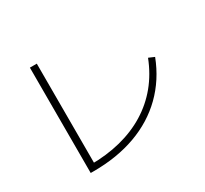

<svg xmlns="http://www.w3.org/2000/svg" viewBox="-155 -984 1310 1228"><g transform="rotate(-30 500.0 -370.0)"><path d="M189 19V-759H240V4L211 -27Q333 -27 437.5 -53.5Q542 -80 626.5 -132Q711 -184 773.5 -260Q836 -336 875 -436L917 -418Q863 -278 763 -180Q663 -82 523.5 -31.5Q384 19 211 19Z"/></g></svg>

Font: M PLUS 2 Thin Light
Style: Regular
Weight: 300
Version: Version 1.001